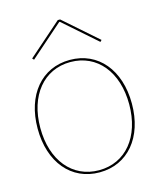

<svg xmlns="http://www.w3.org/2000/svg" viewBox="-108 -787 716 866"><g transform="rotate(-15 250.0 -354.0)"><path d="M95 -565 248.5 -700H251.5L405 -565L412 -572.5L255.5 -710H244.5L88 -572.5ZM250 -522.5C118 -522.5 30 -417.5 30 -260C30 -102.5 118 2.5 250 2.5C382 2.5 470 -102.5 470 -260C470 -417.5 382 -522.5 250 -522.5ZM250 -512.5C374.5 -512.5 457.5 -411.5 457.5 -260C457.5 -108.5 374.5 -7.5 250 -7.5C125.5 -7.5 42.5 -108.5 42.5 -260C42.5 -411.5 125.5 -512.5 250 -512.5Z"/></g></svg>

Font: ZnikomitSC
Style: Regular
Weight: 100
Designer: gluk
Foundry: gluk
Version: Version 0.55